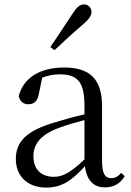

<svg xmlns="http://www.w3.org/2000/svg" viewBox="-20 -838 597 873"><path d="M209 -624 228 -610C269 -648 309 -686 353 -723C384 -749 396 -766 396 -784C396 -805 379 -818 363 -818C343 -818 329 -806 308 -773C274 -721 242 -673 209 -624ZM457 14C496 14 526 -2 547 -37L531 -52C515 -34 503 -28 486 -28C459 -28 444 -45 444 -108V-355C444 -479 388 -531 272 -531C159 -531 85 -482 65 -400C71 -377 86 -364 109 -364C134 -364 151 -377 157 -413L172 -485C199 -495 224 -500 250 -500C329 -500 364 -470 364 -359V-318C320 -308 273 -295 231 -282C99 -244 52 -193 52 -115C52 -32 111 15 190 15C262 15 307 -18 366 -82C374 -22 402 14 457 14ZM364 -113C301 -53 265 -34 225 -34C169 -34 132 -66 132 -128C132 -183 165 -226 249 -257C283 -270 323 -281 364 -292Z"/></svg>

Font: Noto Serif CJK TC
Style: Regular
Weight: 400
Designer: Ryoko NISHIZUKA 西塚涼子 (kana & ideographs); Frank Grießhammer (Latin, Greek & Cyrillic); Wenlong ZHANG 张文龙 (bopomofo); San
Foundry: Adobe
Version: Version 2.001;hotconv 1.1.0;makeotfexe 2.6.0